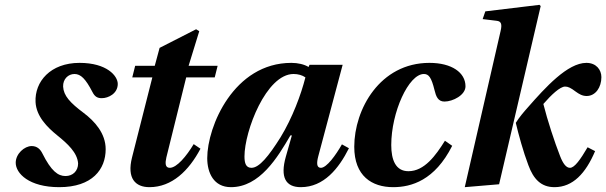

<svg xmlns="http://www.w3.org/2000/svg" viewBox="-20 -762 2507 794"><path d="M45 -89C45 -45 100 12 225 12C362 12 417 -62 417 -145C417 -211 371 -261 326 -295C270 -337 243 -366 241 -404C240 -435 262 -456 288 -456C314 -456 334 -436 362 -382C372 -362 383 -356 401 -356C428 -356 467 -375 467 -415C467 -448 422 -502 309 -502C188 -502 123 -424 127 -340C130 -281 175 -236 217 -202C259 -168 300 -131 303 -86C303 -55 281 -34 251 -34C220 -34 192 -54 155 -128C147 -144 134 -158 111 -158C81 -158 45 -126 45 -89Z M526 -111C504 -24 540 12 598 12C691 12 761 -56 809 -147L781 -166C751 -116 711 -68 682 -68C662 -68 663 -89 668 -111L750 -442H868L880 -490H760L804 -633L791 -641L640 -564L620 -490H539L527 -442H610Z M837 -108C837 -47 864 12 935 12C1054 12 1128 -111 1181 -202H1187L1162 -114C1138 -29 1161 12 1224 12C1319 12 1381 -65 1423 -149L1394 -165C1369 -121 1331 -68 1307 -68C1289 -68 1289 -88 1296 -115L1397 -494H1260L1256 -485C1238 -496 1212 -502 1185 -502C947 -502 837 -239 837 -108ZM991 -115C991 -220 1081 -456 1194 -456C1213 -456 1230 -451 1243 -442C1225 -371 1189 -274 1140 -194C1091 -116 1052 -68 1020 -68C997 -68 991 -87 991 -115Z M1445 -155C1445 -34 1518 12 1606 12C1681 12 1778 -16 1850 -159L1820 -180C1782 -119 1735 -54 1669 -54C1616 -54 1598 -101 1598 -162C1598 -298 1670 -456 1733 -456C1753 -456 1764 -442 1777 -389C1783 -364 1791 -342 1818 -342C1853 -342 1905 -369 1905 -405C1905 -462 1848 -502 1756 -502C1551 -502 1445 -310 1445 -155Z M1902 12 2044 0 2216 -737 2211 -742 1987 -715 1976 -683 2034 -676C2053 -674 2057 -662 2050 -633ZM2113 -254C2124 -207 2144 -134 2165 -79C2186 -22 2217 12 2273 12C2349 12 2402 -45 2441 -137L2410 -153C2380 -102 2356 -68 2337 -68C2321 -68 2308 -86 2296 -117C2274 -173 2244 -264 2227 -332C2260 -370 2296 -404 2317 -404C2329 -404 2340 -399 2361 -383C2375 -373 2388 -365 2406 -365C2443 -365 2467 -401 2467 -443C2467 -473 2446 -502 2405 -502C2327 -502 2235 -400 2163 -318C2146 -299 2128 -278 2113 -254Z"/></svg>

Font: Heuristica
Style: Bold Italic
Weight: 700
Italic angle: -13°
Version: Version 1.0.1